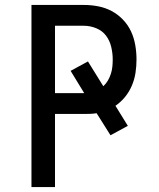

<svg xmlns="http://www.w3.org/2000/svg" viewBox="-20 -755 640 775"><path d="M107 0V-735H319Q348 -735 376.5 -729.5Q405 -724 430.5 -710.5Q456 -697 476.5 -675.5Q497 -654 509 -628Q521 -602 526 -573Q531 -544 531 -515Q531 -488 527 -461.5Q523 -435 512.5 -410Q502 -385 485 -364Q468 -343 446 -328L496 -247L426 -209L370 -298Q358 -296 345 -295.5Q332 -295 319 -295H202V0ZM202 -379H320L265 -469L335 -507L397 -407Q408 -417 415.5 -430Q423 -443 427.5 -457Q432 -471 433.5 -485.5Q435 -500 435 -515Q435 -540 429 -565.5Q423 -591 408 -611Q393 -631 368.5 -641Q344 -651 319 -651H202Z"/></svg>

Font: Iosevka Fixed Medium Extended
Style: Regular
Weight: 500
Width: 7
Monospace: yes
Designer: Belleve Invis
Foundry: Belleve Invis
Version: Version 24.1.1; ttfautohint (v1.8.4)